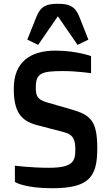

<svg xmlns="http://www.w3.org/2000/svg" viewBox="-20 -978 582 1013"><path d="M58.6 -18.1C58.6 -18.1 106 15.1 255.9 15.1C451.2 15.1 493.2 -45.9 493.2 -194.3C493.2 -337.9 460.4 -370.6 359.4 -399.9L227.1 -438C175.3 -453.1 168.9 -474.1 168.9 -516.1C168.9 -591.8 197.3 -603 313 -603C386.2 -603 460.4 -591.8 460.4 -591.8V-682.1C460.4 -682.1 381.8 -710.9 272 -710.9C139.2 -710.9 52.7 -649.9 52.7 -511.2C52.7 -394 85.4 -341.3 175.3 -317.9L317.4 -280.8C371.6 -266.6 377.4 -234.9 377.4 -187C377.4 -126 363.3 -92.8 236.8 -92.8C142.1 -92.8 58.6 -104 58.6 -104ZM285.2 -892.1 389.2 -741.2 446.3 -769 397.5 -892.1C375 -946.8 342.3 -958 285.2 -958C228 -958 195.3 -946.8 173.3 -892.1L124 -769L181.2 -741.2Z"/></svg>

Font: Doppio One
Style: Regular
Weight: 400
Designer: Szymon Celej
Foundry: Sorkin Type Co
Version: Version 1.002